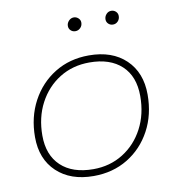

<svg xmlns="http://www.w3.org/2000/svg" viewBox="-79 -770 773 844"><g transform="rotate(-10 307.0 -348.0)"><path d="M272 3Q169 3 108 -54.5Q47 -112 47 -210Q47 -299 85 -370Q123 -441 189.5 -482Q256 -523 342 -523Q446 -523 506.5 -465Q567 -407 567 -309Q567 -219 529 -148.5Q491 -78 424.5 -37.5Q358 3 272 3ZM276 -27Q350 -27 408.5 -63.5Q467 -100 500.5 -163.5Q534 -227 534 -308Q534 -396 482.5 -444Q431 -492 339 -492Q264 -492 205.5 -455.5Q147 -419 113.5 -355.5Q80 -292 80 -211Q80 -124 131.5 -75.5Q183 -27 276 -27ZM471 -638Q459 -638 450.5 -646Q442 -654 442 -666Q442 -679 451 -689Q460 -699 473 -699Q485 -699 493.5 -691Q502 -683 502 -671Q502 -657 493 -647.5Q484 -638 471 -638ZM303 -638Q291 -638 282.5 -646Q274 -654 274 -666Q274 -679 283.5 -689Q293 -699 306 -699Q317 -699 326 -691Q335 -683 335 -671Q335 -657 325.5 -647.5Q316 -638 303 -638Z"/></g></svg>

Font: Montserrat ExtraLight
Style: Italic
Weight: 200
Italic angle: -11.3°
Designer: Julieta Ulanovsky
Foundry: Julieta Ulanovsky
Version: Version 9.000; ttfautohint (v1.8.4.7-5d5b)